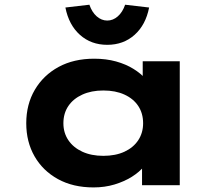

<svg xmlns="http://www.w3.org/2000/svg" viewBox="-20 -793 952 822"><path d="M380.5 9.4Q293 9.4 228.3 -26.1Q163.7 -61.6 128 -123.6Q92.4 -185.6 92.4 -265.3Q92.4 -346.4 129.2 -408.8Q166 -471.2 231 -506.5Q295.9 -541.7 383.5 -541.7Q434.2 -541.7 476.9 -529.9Q519.5 -518 551.5 -498Q583.6 -478.1 604 -454.4Q624.3 -430.6 629.4 -408.1L591 -405.1V-530.7H749.6V0H588.1V-142.4L621.2 -133.1Q617.9 -107 597.5 -81.8Q577.1 -56.6 544.6 -36.2Q512.2 -15.9 470.3 -3.2Q428.4 9.4 380.5 9.4ZM422.3 -125.8Q474.6 -125.8 512.9 -143.5Q551.2 -161.3 572 -192.9Q592.7 -224.5 592.7 -265.3Q592.7 -307.7 572 -339.1Q551.2 -370.5 512.9 -388Q474.6 -405.6 422.3 -405.6Q371.1 -405.6 332.5 -388Q293.9 -370.5 272.6 -339.1Q251.4 -307.7 251.4 -265.3Q251.4 -224.5 272.6 -192.9Q293.9 -161.3 332.5 -143.5Q371.1 -125.8 422.3 -125.8ZM439.2 -601.1Q370 -601.1 322.3 -643.7Q274.6 -686.4 260 -760.8L362.7 -772.8Q373.4 -741.3 393.9 -723.1Q414.4 -705 439.2 -705Q464 -705 484.5 -723.1Q505 -741.3 515.7 -772.8L618.4 -760.8Q603.9 -686.4 556.1 -643.7Q508.4 -601.1 439.2 -601.1Z"/></svg>

Font: Lexend Peta
Style: Regular
Weight: 400
Designer: Bonnie Shaver-Troup, Thomas Jockin
Foundry: Lexend
Version: Version 1.007